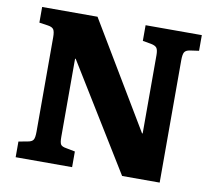

<svg xmlns="http://www.w3.org/2000/svg" viewBox="-78 -791 994 881"><g transform="rotate(10 419.5 -350.0)"><path d="M49 0V-73L92 -81Q110 -84 116.5 -93.5Q123 -103 123 -132V-572Q123 -598 116.5 -608Q110 -618 90 -621L49 -627V-700H307L602 -207L604 -211V-573Q604 -597 597.5 -606.5Q591 -616 571 -620L531 -627V-700H793V-627L751 -621Q732 -618 726 -607.5Q720 -597 720 -570V0H545L241 -494L239 -490V-128Q239 -101 245 -92.5Q251 -84 271 -81L312 -73V0Z"/></g></svg>

Font: Literata
Style: Bold
Weight: 700
Designer: Latin by Veronika Burian and Jose Scaglione. Greek by Irene Vlachou. Cyrillic by Vera Evstafieva.
Foundry: TypeTogether
Version: Version 3.103; ttfautohint (v1.8.4.7-5d5b);gftools[0.9.29]